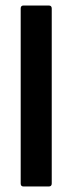

<svg xmlns="http://www.w3.org/2000/svg" viewBox="-20 -675 262 695"><path d="M64.8 0Q54.9 0 54.9 -10.9V-644.1Q54.9 -655 64.8 -655H156.9Q167.3 -655 167.3 -644.1V-10.9Q167.3 0 156.9 0Z"/></svg>

Font: Sofia Sans Condensed
Style: Regular
Weight: 400
Designer: Botio Nikoltchev, Ani Petrova
Foundry: lettersoup
Version: Version 4.100